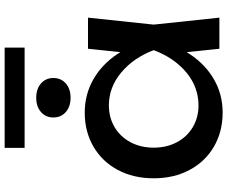

<svg xmlns="http://www.w3.org/2000/svg" viewBox="-96 -869 979 827"><g transform="rotate(-90 393.5 -455.5)"><path d="M575 -210 601 -283 575 -355 597 -566H731L701 -283L731 0H597ZM322 14Q240 14 175.5 -23.5Q111 -61 75 -128.5Q39 -196 39 -283Q39 -370 75 -437.5Q111 -505 175.5 -542.5Q240 -580 322 -580Q400 -580 465 -543Q530 -506 574.5 -439Q619 -372 637 -283Q618 -194 573.5 -127Q529 -60 464.5 -23Q400 14 322 14ZM353 -90Q432 -90 495 -142.5Q558 -195 591 -283Q558 -370 494.5 -423Q431 -476 353 -476Q301 -476 259.5 -451.5Q218 -427 194.5 -383Q171 -339 171 -283Q171 -227 194.5 -183Q218 -139 259.5 -114.5Q301 -90 353 -90ZM301 -715Q301 -748 324.5 -768.5Q348 -789 386 -789Q424 -789 447.5 -768.5Q471 -748 471 -715Q471 -682 447.5 -661.5Q424 -641 386 -641Q348 -641 324.5 -661.5Q301 -682 301 -715ZM170 -925H602V-839H170Z"/></g></svg>

Font: Unbounded Variable
Style: Regular
Weight: 400
Designer: Luke Prowse, Jean-Baptiste Morizot, Fátima Lázaro, Florian Runge
Foundry: NaN
Version: Version 1.600;FEAKit 1.0